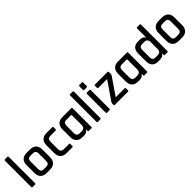

<svg xmlns="http://www.w3.org/2000/svg" viewBox="322 -2073 3443 3443"><g transform="rotate(-45 2043.0 -351.5)"><path d="M148 0H85Q68 0 68 -17V-686Q68 -703 85 -703H148Q165 -703 165 -686V-17Q165 0 148 0Z M529 0H441Q367 0 326.5 -41Q286 -82 286 -155V-355Q286 -429 326.5 -469.5Q367 -510 441 -510H529Q602 -510 643.5 -469.5Q685 -429 685 -355V-155Q685 -82 643.5 -41Q602 0 529 0ZM455 -85H516Q588 -85 588 -158V-352Q588 -425 516 -425H455Q417 -425 400 -407.5Q383 -390 383 -352V-158Q383 -120 400 -102.5Q417 -85 455 -85Z M1110 -68V-16Q1110 0 1092 0H945Q871 0 830.5 -41Q790 -82 790 -155V-355Q790 -429 830.5 -469.5Q871 -510 945 -510H1092Q1110 -510 1110 -493V-441Q1110 -425 1092 -425H959Q887 -425 887 -351V-159Q887 -85 959 -85H1092Q1110 -85 1110 -68Z M1389 0H1350Q1276 0 1235.5 -41Q1195 -82 1195 -155V-355Q1195 -429 1235.5 -469.5Q1276 -510 1350 -510H1574Q1592 -510 1592 -493V-17Q1592 0 1574 0H1511Q1494 0 1494 -17V-53H1490Q1466 0 1389 0ZM1494 -170V-415Q1494 -425 1483 -425H1364Q1292 -425 1292 -351V-159Q1292 -85 1364 -85H1412Q1494 -85 1494 -170Z M1802 0H1739Q1722 0 1722 -17V-686Q1722 -703 1739 -703H1802Q1819 -703 1819 -686V-17Q1819 0 1802 0Z M1955 -595V-686Q1955 -702 1971 -702H2036Q2052 -702 2052 -686V-595Q2052 -578 2036 -578H1971Q1955 -578 1955 -595ZM1955 -17V-493Q1955 -510 1971 -510H2035Q2052 -510 2052 -493V-17Q2052 -7 2048.5 -3.5Q2045 0 2036 0H1972Q1955 0 1955 -17Z M2152 -17V-43Q2152 -68 2166 -86L2397 -421V-425H2178Q2160 -425 2160 -443V-493Q2160 -510 2178 -510H2494Q2511 -510 2511 -493V-447Q2511 -423 2499 -409L2280 -89V-85H2503Q2521 -85 2521 -67V-17Q2521 0 2503 0H2170Q2152 0 2152 -17Z M2799 0H2760Q2686 0 2645.5 -41Q2605 -82 2605 -155V-355Q2605 -429 2645.5 -469.5Q2686 -510 2760 -510H2984Q3002 -510 3002 -493V-17Q3002 0 2984 0H2921Q2904 0 2904 -17V-53H2900Q2876 0 2799 0ZM2904 -170V-415Q2904 -425 2893 -425H2774Q2702 -425 2702 -351V-159Q2702 -85 2774 -85H2822Q2904 -85 2904 -170Z M3317 0H3266Q3194 0 3155.5 -40.5Q3117 -81 3117 -155V-355Q3117 -430 3155.5 -470Q3194 -510 3266 -510H3317Q3394 -510 3417 -457H3421V-686Q3421 -703 3438 -703H3502Q3519 -703 3519 -686V-17Q3519 0 3502 0H3438Q3421 0 3421 -17V-53H3417Q3394 0 3317 0ZM3421 -170V-340Q3421 -425 3339 -425H3286Q3214 -425 3214 -351V-159Q3214 -85 3286 -85H3339Q3421 -85 3421 -170Z M3878 0H3790Q3716 0 3675.5 -41Q3635 -82 3635 -155V-355Q3635 -429 3675.5 -469.5Q3716 -510 3790 -510H3878Q3951 -510 3992.5 -469.5Q4034 -429 4034 -355V-155Q4034 -82 3992.5 -41Q3951 0 3878 0ZM3804 -85H3865Q3937 -85 3937 -158V-352Q3937 -425 3865 -425H3804Q3766 -425 3749 -407.5Q3732 -390 3732 -352V-158Q3732 -120 3749 -102.5Q3766 -85 3804 -85Z"/></g></svg>

Font: Rajdhani SemiBold
Style: Regular
Weight: 600
Designer: Satya Rajpurohit, Jyotish Sonowal
Foundry: Indian Type Foundry
Version: Version 1.201 February 1, 2022